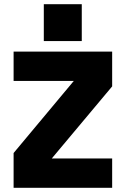

<svg xmlns="http://www.w3.org/2000/svg" viewBox="-20 -896 600 916"><path d="M189 -876H370.1V-700.2H189ZM44.9 -649.9H515.1V-483.9L227.1 -140.1H515.1V0H44.9V-166L332 -509.8H44.9Z"/></svg>

Font: Overused Grotesk ExtraBold
Style: Regular
Weight: 800
Version: Version 0.002